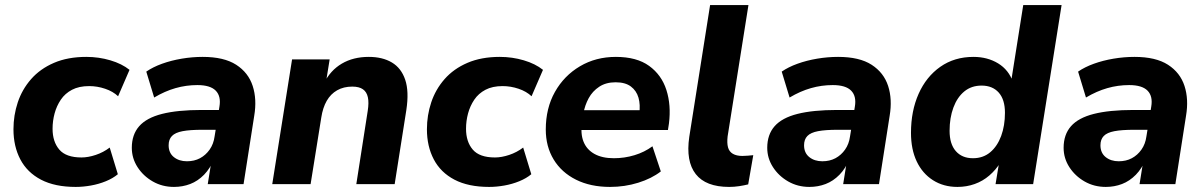

<svg xmlns="http://www.w3.org/2000/svg" viewBox="-20 -725 4742 756"><path d="M278 11Q196 11 141.5 -17.5Q87 -46 60 -97.5Q33 -149 33 -216Q33 -271 50 -322Q67 -373 102.5 -413.5Q138 -454 192.5 -477.5Q247 -501 320 -501Q369 -501 414.5 -487.5Q460 -474 490 -450L445 -346Q425 -365 394 -375.5Q363 -386 331 -386Q291 -386 263.5 -371.5Q236 -357 219.5 -332.5Q203 -308 195 -278.5Q187 -249 187 -218Q187 -167 213.5 -136Q240 -105 301 -105Q327 -105 357 -115Q387 -125 412 -144L444 -39Q425 -23 397 -11.5Q369 0 338 5.5Q307 11 278 11Z M665 11Q619 11 581.5 -10.5Q544 -32 521.5 -67Q499 -102 499 -143Q499 -195 528 -228Q557 -261 618 -276.5Q679 -292 774 -292H853L841 -214H777Q728 -214 699 -208.5Q670 -203 657 -189.5Q644 -176 644 -153Q644 -123 664.5 -106.5Q685 -90 716 -90Q745 -90 767.5 -102Q790 -114 805.5 -136Q821 -158 825 -188L844 -305Q851 -346 829.5 -368Q808 -390 757 -390Q713 -390 671 -378Q629 -366 587 -341L556 -443Q582 -461 618 -474Q654 -487 695.5 -494Q737 -501 778 -501Q862 -501 910 -470Q958 -439 975 -386.5Q992 -334 981 -269L939 0H798L814 -100H823Q808 -62 783.5 -37Q759 -12 729 -0.5Q699 11 665 11Z M1052 0 1130 -491H1278L1263 -398H1256Q1281 -448 1326 -474.5Q1371 -501 1432 -501Q1486 -501 1523 -479Q1560 -457 1575.5 -411Q1591 -365 1580 -292L1534 0H1383L1428 -289Q1433 -321 1428.5 -342Q1424 -363 1409 -373.5Q1394 -384 1367 -384Q1333 -384 1307.5 -369.5Q1282 -355 1266.5 -328Q1251 -301 1245 -262L1203 0Z M1906 11Q1824 11 1769.5 -17.5Q1715 -46 1688 -97.5Q1661 -149 1661 -216Q1661 -271 1678 -322Q1695 -373 1730.5 -413.5Q1766 -454 1820.5 -477.5Q1875 -501 1948 -501Q1997 -501 2042.5 -487.5Q2088 -474 2118 -450L2073 -346Q2053 -365 2022 -375.5Q1991 -386 1959 -386Q1919 -386 1891.5 -371.5Q1864 -357 1847.5 -332.5Q1831 -308 1823 -278.5Q1815 -249 1815 -218Q1815 -167 1841.5 -136Q1868 -105 1929 -105Q1955 -105 1985 -115Q2015 -125 2040 -144L2072 -39Q2053 -23 2025 -11.5Q1997 0 1966 5.5Q1935 11 1906 11Z M2382 11Q2305 11 2248 -17.5Q2191 -46 2160 -97Q2129 -148 2129 -215Q2129 -299 2165 -363Q2201 -427 2263.5 -464Q2326 -501 2405 -501Q2487 -501 2536 -465.5Q2585 -430 2604 -370.5Q2623 -311 2614 -239L2610 -213H2251L2262 -291H2513L2497 -277Q2502 -313 2494 -340.5Q2486 -368 2464 -384.5Q2442 -401 2404 -401Q2366 -401 2339.5 -383.5Q2313 -366 2298 -338.5Q2283 -311 2277 -278L2272 -243Q2265 -199 2277.5 -167.5Q2290 -136 2320.5 -119Q2351 -102 2397 -102Q2439 -102 2478.5 -114Q2518 -126 2549 -149L2582 -50Q2546 -22 2493 -5.5Q2440 11 2382 11Z M2851 11Q2759 11 2719.5 -39.5Q2680 -90 2694 -186L2776 -705H2927L2845 -188Q2842 -162 2846.5 -145Q2851 -128 2865.5 -119.5Q2880 -111 2903 -111Q2914 -111 2924.5 -112Q2935 -113 2946 -114L2926 1Q2910 5 2890.5 8Q2871 11 2851 11Z M3167 11Q3121 11 3083.5 -10.5Q3046 -32 3023.5 -67Q3001 -102 3001 -143Q3001 -195 3030 -228Q3059 -261 3120 -276.5Q3181 -292 3276 -292H3355L3343 -214H3279Q3230 -214 3201 -208.5Q3172 -203 3159 -189.5Q3146 -176 3146 -153Q3146 -123 3166.5 -106.5Q3187 -90 3218 -90Q3247 -90 3269.5 -102Q3292 -114 3307.5 -136Q3323 -158 3327 -188L3346 -305Q3353 -346 3331.5 -368Q3310 -390 3259 -390Q3215 -390 3173 -378Q3131 -366 3089 -341L3058 -443Q3084 -461 3120 -474Q3156 -487 3197.5 -494Q3239 -501 3280 -501Q3364 -501 3412 -470Q3460 -439 3477 -386.5Q3494 -334 3483 -269L3441 0H3300L3316 -100H3325Q3310 -62 3285.5 -37Q3261 -12 3231 -0.5Q3201 11 3167 11Z M3750 11Q3695 11 3653.5 -15.5Q3612 -42 3589.5 -89.5Q3567 -137 3567 -202Q3567 -288 3597 -355.5Q3627 -423 3682.5 -462Q3738 -501 3813 -501Q3868 -501 3910 -475.5Q3952 -450 3969 -401L3961 -402L4009 -705H4160L4048 0H3900L3914 -85H3919Q3901 -56 3875.5 -34Q3850 -12 3818 -0.5Q3786 11 3750 11ZM3811 -102Q3851 -102 3879 -125.5Q3907 -149 3922 -189.5Q3937 -230 3937 -281Q3937 -333 3912.5 -360.5Q3888 -388 3845 -388Q3805 -388 3777 -365Q3749 -342 3734 -301.5Q3719 -261 3719 -210Q3719 -158 3743.5 -130Q3768 -102 3811 -102Z M4334 11Q4288 11 4250.5 -10.5Q4213 -32 4190.5 -67Q4168 -102 4168 -143Q4168 -195 4197 -228Q4226 -261 4287 -276.5Q4348 -292 4443 -292H4522L4510 -214H4446Q4397 -214 4368 -208.5Q4339 -203 4326 -189.5Q4313 -176 4313 -153Q4313 -123 4333.5 -106.5Q4354 -90 4385 -90Q4414 -90 4436.5 -102Q4459 -114 4474.5 -136Q4490 -158 4494 -188L4513 -305Q4520 -346 4498.5 -368Q4477 -390 4426 -390Q4382 -390 4340 -378Q4298 -366 4256 -341L4225 -443Q4251 -461 4287 -474Q4323 -487 4364.5 -494Q4406 -501 4447 -501Q4531 -501 4579 -470Q4627 -439 4644 -386.5Q4661 -334 4650 -269L4608 0H4467L4483 -100H4492Q4477 -62 4452.5 -37Q4428 -12 4398 -0.5Q4368 11 4334 11Z"/></svg>

Font: Nunito Sans 12pt ExtraLight ExtraBold
Style: Italic
Weight: 800
Italic angle: -9°
Version: Version 3.101;gftools[0.9.27]